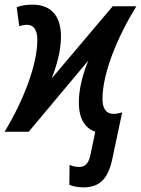

<svg xmlns="http://www.w3.org/2000/svg" viewBox="-38 -568 608 828"><path d="M321 240C389 240 427 207 446 119L489 -84C480 -80 464 -77 451 -77C421 -77 404 -98 404 -141C404 -255 470 -411 550 -541H448L185 -230C205 -281 225 -348 225 -410C225 -501 181 -548 102 -548C77 -548 51 -544 34 -537L45 -455C54 -458 66 -461 79 -461C107 -461 123 -439 123 -396C123 -288 63 -134 -18 0H86L343 -307C319 -249 302 -185 302 -126C302 -57 328 -15 373 0L352 100C344 138 329 152 302 152C287 152 273 148 262 143L261 229C275 235 298 240 321 240Z"/></svg>

Font: Noto Sans Display SemiCondensed Medium
Style: Italic
Weight: 500
Width: 4
Italic angle: -12°
Designer: Monotype Design Team
Foundry: Monotype Imaging Inc.
Version: Version 1.900